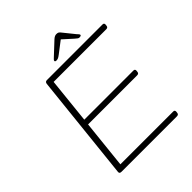

<svg xmlns="http://www.w3.org/2000/svg" viewBox="-230 -998 1143 1143"><g transform="rotate(-45 341.0 -427.0)"><path d="M129 0Q112 0 114 -15L185 -685Q187 -700 201 -700H670Q683 -700 682 -686L681 -678Q680 -664 665 -664H222L192 -376H606Q619 -376 618 -362L617 -354Q616 -340 601 -340H188L156 -36H601Q614 -36 613 -22L612 -14Q611 0 596 0ZM325 -742Q313 -742 313 -749Q313 -754 318.5 -759Q324 -764 330 -770L405 -840Q420 -854 434 -854Q445 -854 450 -851Q455 -848 460 -842L519 -769Q524 -764 528.5 -758.5Q533 -753 533 -750Q533 -742 518 -742Q513 -742 508 -745Q503 -748 493 -757L431 -813L358 -757Q345 -747 338 -744.5Q331 -742 325 -742Z"/></g></svg>

Font: Asap Expanded Expanded Thin
Style: Italic
Weight: 100
Width: 7
Italic angle: -6°
Designer: Pablo Cosgaya
Foundry: Omnibus-Type
Version: Version 3.001; ttfautohint (v1.8.4.7-5d5b)